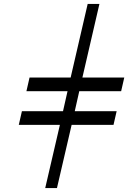

<svg xmlns="http://www.w3.org/2000/svg" viewBox="-20 -749 655 981"><path d="M428 -729H488L401 -353H615L599 -283H385L362 -181H576L560 -111H346L271 212H211L286 -111H76L92 -181H302L325 -283H115L131 -353H341Z"/></svg>

Font: Miedinger
Style: Italic
Weight: 400
Italic angle: -13°
Version: Version 001.000